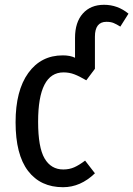

<svg xmlns="http://www.w3.org/2000/svg" viewBox="-20 -769 556 801"><path d="M516 -712 482 -658Q466 -668 454 -673Q442 -678 424 -678Q376 -678 376 -616V-482L340 -434Q311 -451 290 -459Q269 -467 245 -467Q139 -467 139 -261Q139 -154 166 -108Q193 -62 244 -62Q269 -62 289.5 -71Q310 -80 335 -99L376 -46Q316 12 243 12Q149 12 97 -56Q45 -124 45 -259Q45 -391 98 -464.5Q151 -538 242 -538Q273 -538 293 -528V-611Q293 -676 325.5 -712.5Q358 -749 414 -749Q471 -749 516 -712Z"/></svg>

Font: Fira Sans Compressed
Style: Regular
Weight: 400
Width: 1
Designer: bBox Type GmbH & Carrois Corporate GbR & Edenspiekermann AG
Foundry: bBox Type GmbH & Carrois Corporate GbR & Edenspiekermann AG
Version: Version 4.301